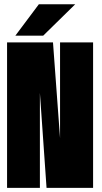

<svg xmlns="http://www.w3.org/2000/svg" viewBox="-20 -904 490 924"><path d="M54 -732.5 167 -883.5H342L188 -732.5ZM269 -700H428V0H204L172 -457V0H14V-700H235L269 -239Z"/></svg>

Font: League Mono Condensed ExtraBold
Style: Regular
Weight: 800
Width: 1
Designer: Tyler Finck
Foundry: The League of Moveable Type / Tyler Finck
Version: Version 2.210